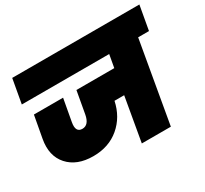

<svg xmlns="http://www.w3.org/2000/svg" viewBox="-149 -955 1246 1169"><g transform="rotate(-30 474.0 -370.0)"><path d="M23.9 -570.8 54.2 -740.2H948.2L918 -570.8H841.8L742.2 0H538.1L591.8 -308.1H523.9Q502.4 -205.6 428.2 -142.8Q354 -80.1 245.1 -80.1Q129.9 -80.1 69.3 -147.9Q8.8 -215.8 28.8 -326.2L57.1 -481H262.2L233.9 -325.2Q221.7 -257.8 270 -257.8Q315.9 -257.8 328.1 -325.2L356 -481H622.1L638.2 -570.8Z"/></g></svg>

Font: SVN-Poppins Black
Style: Italic
Weight: 900
Italic angle: -10°
Designer: Ninad Kale (Devanagari), Jonny Pinhorn (Latin)
Foundry: Indian Type Foundry
Version: Version 3.002 2017